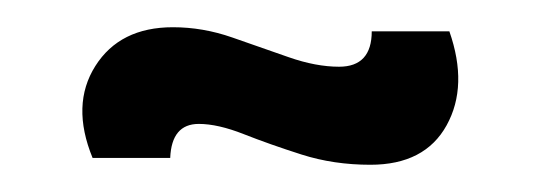

<svg xmlns="http://www.w3.org/2000/svg" viewBox="-20 -369 397 141"><path d="M252 -248Q225 -248 201.5 -255.5Q178 -263 159 -270.5Q140 -278 126 -278Q106 -278 105 -253H48Q32 -292 50 -320.5Q68 -349 107 -349Q129 -349 150.5 -341.5Q172 -334 192 -327Q212 -320 229 -320Q253 -320 253 -346H310Q324 -306 308 -277Q292 -248 252 -248Z"/></svg>

Font: Bricolage Grotesque 10pt Condensed
Style: Regular
Weight: 400
Width: 3
Designer: Mathieu Triay
Foundry: Atelier Triay
Version: Version 1.000; ttfautohint (v1.8.4.7-5d5b);gftools[0.9.29]